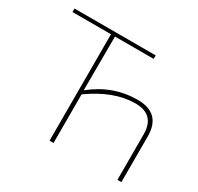

<svg xmlns="http://www.w3.org/2000/svg" viewBox="-147 -867 1079 1044"><g transform="rotate(30 392.0 -345.0)"><path d="M304 -330Q430 -432 585 -432Q731 -432 731 -286V0H706V-285Q706 -409 584 -409Q450 -409 305 -305V0H280V-668H38V-690H548V-668H305Z"/></g></svg>

Font: Taylor Sans Thin
Style: Regular
Weight: 100
Italic angle: -8°
Designer: Natanael Gama
Version: Version 1.001 September 8, 2015